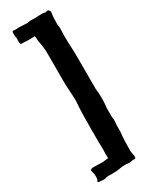

<svg xmlns="http://www.w3.org/2000/svg" viewBox="-194 -694 617 799"><g transform="rotate(-30 115.0 -294.5)"><path d="M207 -138Q210 -129 208.5 -116.5Q207 -104 207 -92V-72Q207 -69 206.5 -64.5Q206 -60 205 -50.5Q204 -41 203.5 -24.5Q203 -8 203 20Q203 26 205 34.5Q207 43 207 50Q207 58 203 58Q192 58 183 60Q174 62 165 60Q159 59 153 59.5Q147 60 139 60Q124 63 111.5 64Q99 65 85 65Q79 65 72.5 64.5Q66 64 61 66Q56 68 48.5 68.5Q41 69 34 67Q31 67 27 67Q23 67 21 64Q19 62 21.5 59.5Q24 57 25 52Q26 44 25.5 35Q25 26 23 20Q23 17 22 15Q20 11 21 7Q23 5 28 3Q31 2 40 2Q50 2 59.5 2.5Q69 3 81 3Q84 3 93 1.5Q102 0 108 0Q108 -7 107.5 -10.5Q107 -14 107 -18Q107 -24 107.5 -30Q108 -36 108 -42Q108 -51 107.5 -58.5Q107 -66 107 -76V-134Q107 -169 107.5 -203Q108 -237 111 -272Q111 -296 109 -321Q107 -346 107 -370V-508Q107 -517 105.5 -529.5Q104 -542 103 -550Q102 -556 100.5 -562Q99 -568 99 -574Q99 -584 97 -592Q86 -592 73.5 -591.5Q61 -591 50 -592Q45 -593 40 -592.5Q35 -592 30 -594Q27 -600 27.5 -607.5Q28 -615 28 -624Q25 -632 25.5 -638Q26 -644 26 -653Q26 -654 27 -655Q29 -657 30 -657Q34 -657 37 -656.5Q40 -656 44 -656Q48 -656 51 -656.5Q54 -657 57 -657Q66 -657 75.5 -656Q85 -655 99 -655Q108 -658 117 -657.5Q126 -657 135 -657Q149 -657 160 -658Q171 -659 186 -656Q187 -656 190 -657Q192 -657 194.5 -657.5Q197 -658 199 -658Q202 -655 204.5 -652Q207 -649 207 -646Q204 -629 203.5 -616Q203 -603 203 -588Q206 -574 205 -561.5Q204 -549 204 -534Q204 -508 205.5 -480.5Q207 -453 207 -426V-276Q210 -253 210 -229Q210 -205 207 -184Z"/></g></svg>

Font: Kirang Haerang
Style: Regular
Weight: 400
Version: Version 1.00